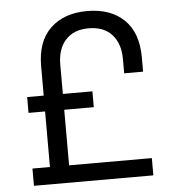

<svg xmlns="http://www.w3.org/2000/svg" viewBox="-52 -762 731 809"><g transform="rotate(-5 314.0 -357.0)"><path d="M59 0V-73H133V-308H63V-375H133V-499Q133 -604 190.5 -659Q248 -714 346 -714Q445 -714 502 -659Q559 -604 559 -499V-439H479V-499Q479 -565 444.5 -603Q410 -641 346 -641Q283 -641 248.5 -603Q214 -565 214 -499V-375H339V-308H214V-73H564V0Z"/></g></svg>

Font: Space Grotesk Light
Style: Regular
Weight: 400
Version: Version 2.000